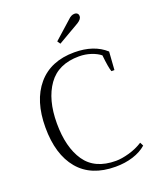

<svg xmlns="http://www.w3.org/2000/svg" viewBox="-167 -1025 938 1136"><g transform="rotate(-20 302.0 -457.0)"><path d="M290 -805 402 -905Q421 -924 441 -924Q453 -924 459.5 -917.5Q466 -911 466 -901Q466 -882 439 -865L303 -786ZM50 -350Q50 -518 131.5 -614Q213 -710 362 -710Q485 -710 558 -644L550 -530H531Q521 -558 513 -636Q491 -654 455.5 -666Q420 -678 380 -678Q249 -678 185.5 -588.5Q122 -499 122 -350Q122 -199 182.5 -110.5Q243 -22 376 -22Q412 -22 459.5 -35.5Q507 -49 546 -74L557 -52Q523 -22 472.5 -6Q422 10 362 10Q209 10 129.5 -85Q50 -180 50 -350Z"/></g></svg>

Font: Trirong Light
Style: Regular
Weight: 300
Designer: Katatrad Team
Foundry: CadsonDemak
Version: Version 1.001